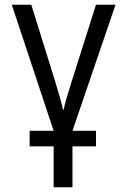

<svg xmlns="http://www.w3.org/2000/svg" viewBox="-20 -556 540 816"><path d="M106 66H208V240H288V66H388V0H288L471 -536H388L284 -208C270 -165 255 -113 250 -89H248C243 -113 233 -150 215 -208L113 -536H30L208 0H106Z"/></svg>

Font: Noto Sans Mono ExtraCondensed
Style: Regular
Weight: 400
Width: 2
Designer: Monotype Design Team
Foundry: Monotype Imaging Inc.
Version: Version 2.014